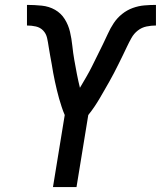

<svg xmlns="http://www.w3.org/2000/svg" viewBox="-20 -763 656 783"><path d="M196 0 244 -294Q237 -310 231.5 -327Q226 -344 221 -361Q216 -378 212 -395.5Q208 -413 204 -430.5Q200 -448 197 -465.5Q194 -483 191 -501Q188 -519 184.5 -536.5Q181 -554 178.5 -572Q176 -590 172 -608Q168 -626 156 -638.5Q144 -651 126.5 -655Q109 -659 90 -659V-743Q120 -743 150 -740Q180 -737 204.5 -723Q229 -709 244 -685Q259 -661 265.5 -633Q272 -605 275 -576Q278 -547 283 -518.5Q288 -490 293.5 -461.5Q299 -433 306 -405Q319 -427 331.5 -448.5Q344 -470 355 -492Q366 -514 377 -536.5Q388 -559 399 -581Q410 -603 420 -625.5Q430 -648 444 -669Q458 -690 478 -706Q498 -722 521.5 -730.5Q545 -739 569 -741Q593 -743 616 -743V-659Q597 -659 577.5 -655Q558 -651 542 -638.5Q526 -626 516 -608Q506 -590 497.5 -572Q489 -554 480.5 -536.5Q472 -519 463 -501Q454 -483 445 -465.5Q436 -448 426 -430.5Q416 -413 406 -395.5Q396 -378 386 -361Q376 -344 364.5 -327Q353 -310 340 -294L292 0Z"/></svg>

Font: Iosevka Aile Medium
Style: Italic
Weight: 500
Italic angle: -9°
Designer: Belleve Invis
Foundry: Belleve Invis
Version: Version 31.1.0; ttfautohint (v1.8.4)